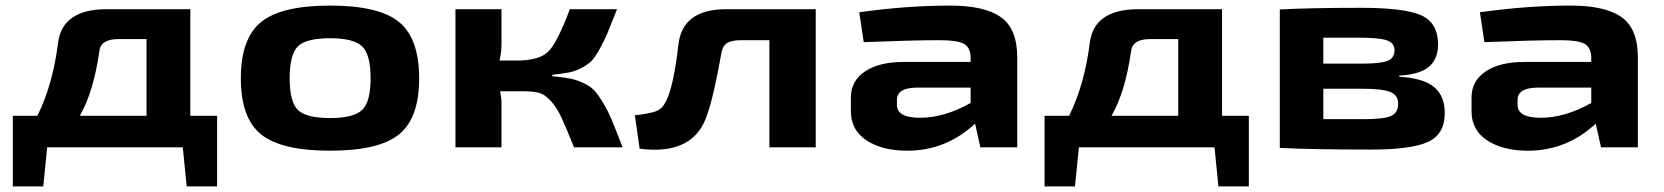

<svg xmlns="http://www.w3.org/2000/svg" viewBox="-20 -528 5961 688"><path d="M758 -113V140H649L635 0H149L135 140H26V-113H114Q169 -224 188 -374Q203 -495 362 -495H662V-113ZM505 -113V-388H405Q340 -388 336 -344Q315 -198 266 -113Z M1482 -247Q1482 -105 1410 -46.5Q1338 12 1163 12Q988 12 915.5 -46.5Q843 -105 843 -247Q843 -390 915.5 -449Q988 -508 1163 -508Q1338 -508 1410 -449Q1482 -390 1482 -247ZM1163 -391Q1077 -391 1047.5 -362Q1018 -333 1018 -247Q1018 -162 1048 -133.5Q1078 -105 1163 -105Q1247 -105 1277.5 -134Q1308 -163 1308 -247Q1308 -333 1277.5 -362Q1247 -391 1163 -391Z M1959 -260V-255Q2000 -251 2023 -246.5Q2046 -242 2070.5 -230.5Q2095 -219 2108.5 -205Q2122 -191 2140.5 -160.5Q2159 -130 2173.5 -95Q2188 -60 2211 0H2037Q2008 -72 1991.5 -107.5Q1975 -143 1953.5 -166.5Q1932 -190 1911.5 -195.5Q1891 -201 1853 -201H1772Q1777 -176 1777 -160V0H1612V-495H1777V-372Q1777 -340 1770 -311H1830Q1912 -311 1944.5 -343Q1977 -375 2022 -495H2191Q2169 -439 2157 -410Q2145 -381 2128 -351Q2111 -321 2099 -309Q2087 -297 2064.5 -285Q2042 -273 2019.5 -268.5Q1997 -264 1959 -260Z M2903 -495V0H2737V-384H2636Q2601 -384 2585 -373.5Q2569 -363 2565 -338Q2538 -185 2515 -120Q2469 30 2272 5L2255 -115Q2309 -121 2331 -129.5Q2353 -138 2366 -164Q2394 -218 2411 -369Q2426 -495 2582 -495Z M3385 -508Q3508 -508 3566.5 -466.5Q3625 -425 3625 -323V0H3493L3474 -85Q3370 12 3231 12Q3141 12 3085 -25Q3029 -62 3029 -129V-179Q3029 -238 3079.5 -272Q3130 -306 3218 -306H3458V-323Q3457 -358 3434 -371Q3411 -384 3347 -384Q3252 -384 3075 -377L3059 -484Q3229 -508 3385 -508ZM3194 -170V-152Q3194 -106 3277 -106Q3364 -106 3458 -159V-214H3264Q3194 -213 3194 -170Z M4455 -113V140H4346L4332 0H3846L3832 140H3723V-113H3811Q3866 -224 3885 -374Q3900 -495 4059 -495H4359V-113ZM4202 -113V-388H4102Q4037 -388 4033 -344Q4012 -198 3963 -113Z M4994 -257V-253Q5081 -248 5119 -216Q5157 -184 5157 -123Q5157 -47 5097 -19.5Q5037 8 4893 8Q4685 8 4566 2V-494Q4672 -500 4857 -500Q5013 -500 5073 -473Q5133 -446 5133 -369Q5133 -316 5100 -288.5Q5067 -261 4994 -257ZM4977 -348Q4977 -374 4949.5 -383.5Q4922 -393 4849 -393H4722V-300H4861Q4927 -300 4952 -310Q4977 -320 4977 -348ZM4722 -101H4866Q4937 -101 4963.5 -112Q4990 -123 4990 -156Q4990 -187 4962 -198.5Q4934 -210 4861 -210H4722Z M5609 -508Q5732 -508 5790.5 -466.5Q5849 -425 5849 -323V0H5717L5698 -85Q5594 12 5455 12Q5365 12 5309 -25Q5253 -62 5253 -129V-179Q5253 -238 5303.5 -272Q5354 -306 5442 -306H5682V-323Q5681 -358 5658 -371Q5635 -384 5571 -384Q5476 -384 5299 -377L5283 -484Q5453 -508 5609 -508ZM5418 -170V-152Q5418 -106 5501 -106Q5588 -106 5682 -159V-214H5488Q5418 -213 5418 -170Z"/></svg>

Font: Exo 2 Expanded
Style: Bold
Weight: 700
Width: 7
Designer: Natanael Gama
Version: Version 1.001;PS 001.001;hotconv 1.0.70;makeotf.lib2.5.58329